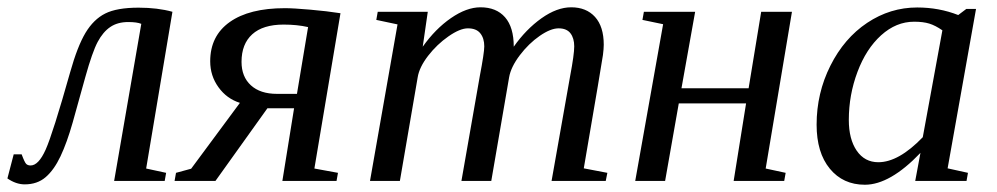

<svg xmlns="http://www.w3.org/2000/svg" viewBox="-67 -491 2706 521"><path d="M0 9.3Q-23.4 9.3 -46.9 -6.8L-29.8 -72.3H-8.3Q0 -49.8 4.4 -45.9Q8.8 -42 16.1 -42Q37.6 -42 56.9 -85Q76.2 -127.9 123.5 -295.4Q143.1 -365.2 165 -401.9Q187 -438.5 218.5 -454.3Q250 -470.2 309.1 -470.2Q360.8 -470.2 400.9 -459L329.6 -33.7L383.8 -22L379.9 0H242.7L316.4 -426.3Q304.7 -431.2 280.8 -431.2Q252 -431.2 232.2 -417.7Q212.4 -404.3 198 -377.2Q183.6 -350.1 164.6 -282.2Q145.5 -212.4 130.1 -158.2Q114.7 -104 97.2 -66.9Q79.6 -29.8 56.9 -10.3Q34.2 9.3 0 9.3Z M769 -417.5Q739.3 -424.3 702.6 -424.3Q646.5 -424.3 617.4 -397.9Q588.4 -371.6 588.4 -323.2Q588.4 -282.7 613.8 -259.5Q639.2 -236.3 684.6 -236.3H738.8ZM699.2 0 731 -197.3H658.7L517.6 0H406.7L410.6 -22L451.7 -33.2L584 -211.9Q548.3 -223.1 525.9 -254.2Q503.4 -285.2 503.4 -324.7Q503.4 -393.6 556.4 -431.2Q609.4 -468.8 706.1 -468.8Q729.5 -468.8 774.7 -464.8Q819.8 -460.9 856.9 -455.1L786.1 -33.7L850.1 -22L846.2 0Z M1327.1 -364.3Q1360.4 -411.6 1402.3 -441.4Q1444.3 -471.2 1482.9 -471.2Q1523.9 -471.2 1547.6 -445.1Q1571.3 -418.9 1571.3 -369.6Q1571.3 -358.9 1569.1 -341.6Q1566.9 -324.2 1517.1 -34.2L1581.1 -22L1576.7 0H1429.7L1480 -284.2Q1491.2 -343.3 1491.2 -365.2Q1491.2 -387.2 1481 -400.6Q1470.7 -414.1 1448.7 -414.1Q1427.2 -414.1 1397.5 -393.6Q1367.7 -373 1343.5 -341.1Q1319.3 -309.1 1314.5 -281.2L1266.1 0H1185.1L1234.9 -284.2Q1247.1 -348.1 1247.1 -365.2Q1247.1 -387.2 1236.3 -400.6Q1225.6 -414.1 1202.6 -414.1Q1181.2 -414.1 1149.9 -392.3Q1118.7 -370.6 1094.7 -339.6Q1070.8 -308.6 1066.4 -281.2L1018.1 0H937L1011.7 -424.8L954.1 -437L958 -459H1093.8L1080.1 -364.3Q1114.3 -412.6 1156.7 -441.9Q1199.2 -471.2 1236.8 -471.2Q1279.8 -471.2 1303.5 -444.1Q1327.1 -417 1327.1 -364.3Z M2082 -459 2010.7 -33.7 2064.9 -22 2061 0H1923.8L1957.5 -210.4H1774.9L1737.8 0H1656.7L1732.4 -425.3L1676.3 -437L1680.2 -459H1819.3L1782.2 -251.5H1964.4L1998.5 -459Z M2504.4 -34.2 2559.6 -22 2555.7 0H2416.5L2430.7 -76.2Q2348.1 10.3 2279.8 10.3Q2220.7 10.3 2184.8 -33.2Q2148.9 -76.7 2148.9 -152.8Q2148.9 -238.3 2186.3 -312.7Q2223.6 -387.2 2286.1 -429Q2348.6 -470.7 2421.9 -470.7Q2481 -470.7 2533.2 -450.2L2555.2 -466.8H2581.5ZM2490.2 -408.7Q2471.2 -421.9 2454.6 -427Q2438 -432.1 2413.6 -432.1Q2364.7 -432.1 2324 -395.3Q2283.2 -358.4 2259.8 -295.9Q2236.3 -233.4 2236.3 -165.5Q2236.3 -113.3 2257.8 -82Q2279.3 -50.8 2316.4 -50.8Q2371.6 -50.8 2437 -118.7Z"/></svg>

Font: Tinos
Style: Italic
Weight: 400
Italic angle: -16.333°
Designer: Steve Matteson
Foundry: Monotype Imaging Inc.
Version: Version 1.32